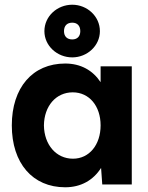

<svg xmlns="http://www.w3.org/2000/svg" viewBox="-20 -781 626 813"><path d="M256 12C323 12 375 -18 408 -70L413 0H538V-500H406V-433C373 -483 322 -512 256 -512C118 -512 30 -410 30 -250C30 -90 118 12 256 12ZM289 -109C218 -109 167 -168 166 -250C167 -332 217 -390 288 -390C358 -390 406 -332 406 -250C406 -168 358 -109 289 -109ZM286 -538C349 -538 403 -587 403 -649C403 -712 349 -761 286 -761C222 -761 168 -712 168 -649C168 -587 222 -538 286 -538ZM286 -614C264 -614 251 -627 251 -649C251 -672 264 -685 286 -685C307 -685 320 -672 320 -649C320 -627 307 -614 286 -614Z"/></svg>

Font: HB Figtree Prototype
Style: Bold
Weight: 700
Designer: Alfredo Marco Pradil
Foundry: Hanken Design Co.®
Version: Version 1.002;Glyphs 3.2 (3228)